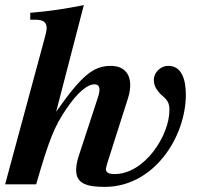

<svg xmlns="http://www.w3.org/2000/svg" viewBox="-33 -719 788 749"><path d="M467 -338C474 -361 475 -377 475 -387C475 -434 448 -462 399 -462C331 -462 285 -424 186 -283L294 -699C217 -684 166 -676 85 -669V-642H107C136 -642 149 -632 149 -609C149 -600 145 -584 139 -562L-13 0H108C159 -175 178 -224 227 -296C270 -359 308 -390 335 -390C347 -390 355 -385 355 -369C355 -363 354 -354 349 -339L273 -107C268 -91 264 -73 264 -55C264 0 311 10 376 10C567 10 692 -184 692 -350C692 -406 677 -462 624 -462C590 -462 567 -433 567 -408C567 -391 572 -377 586 -360C604 -337 628 -334 628 -290C628 -190 531 -40 414 -40C403 -40 380 -41 380 -59C380 -62 384 -79 387 -87Z"/></svg>

Font: XITS
Style: Bold Italic
Weight: 700
Italic angle: -16.33°
Designer: MicroPress Inc., with final additions and corrections provided by Coen Hoffman, Elsevier (retired)
Version: Version 1.302